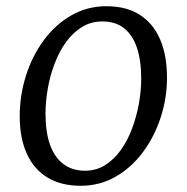

<svg xmlns="http://www.w3.org/2000/svg" viewBox="-20 -588 601 618"><path d="M323 -568Q386 -568 429.2 -540.8Q472.5 -513.5 495 -462Q517.5 -410.5 517.5 -337.5Q517.5 -272 497.2 -210Q477 -148 440 -98.2Q403 -48.5 352 -19.2Q301 10 239.5 10Q177.5 10 133.5 -16.2Q89.5 -42.5 66.5 -92.8Q43.5 -143 43.5 -214Q43.5 -281 63.5 -344.2Q83.5 -407.5 120.5 -458Q157.5 -508.5 209 -538.2Q260.5 -568 323 -568ZM309.5 -519Q273 -519 243.8 -501Q214.5 -483 192.5 -452.5Q170.5 -422 155.8 -383.2Q141 -344.5 133.8 -302.8Q126.5 -261 126.5 -221Q126.5 -163 141 -122.2Q155.5 -81.5 184 -60Q212.5 -38.5 254 -38.5Q289.5 -38.5 318.2 -56.5Q347 -74.5 368.8 -105Q390.5 -135.5 405 -174Q419.5 -212.5 427 -254Q434.5 -295.5 434.5 -335Q434.5 -393 420.8 -434Q407 -475 379.5 -497Q352 -519 309.5 -519Z"/></svg>

Font: Merriweather Light
Style: Italic
Weight: 300
Italic angle: -7.8°
Designer: Eben Sorkin
Foundry: Eben Sorkin
Version: Version 2.101